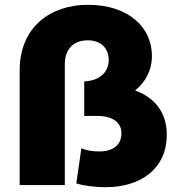

<svg xmlns="http://www.w3.org/2000/svg" viewBox="-20 -771 743 800"><path d="M419 9C572 9 675 -72 675 -210C675 -301 626 -364 543 -394C585 -428 613 -477 613 -538C613 -657 516 -751 346 -751C190 -751 62 -658 62 -478V0H250V-502C250 -568 287 -603 346 -603C400 -603 433 -570 433 -521C433 -469 393 -434 331 -432V-288H385C448 -288 486 -262 486 -215C486 -166 449 -140 394 -140C364 -140 341 -144 319 -153L298 -7C327 3 377 9 419 9Z"/></svg>

Font: Montserrat-Alt1 ExtBd
Style: Regular
Weight: 800
Designer: Differentunic
Foundry: Differentunic
Version: Version 7.222